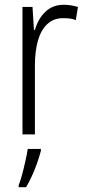

<svg xmlns="http://www.w3.org/2000/svg" viewBox="-20 -562 358 803"><path d="M246 -542Q263 -542 277.5 -539.5Q292 -537 306 -533L297 -478Q284 -483 272 -484.5Q260 -486 243 -486Q204 -486 177.5 -461Q151 -436 138.5 -391.5Q126 -347 126 -287V0H74V-533H116L122 -437H126Q140 -485 170.5 -513.5Q201 -542 246 -542ZM151 69Q144 95 134.5 122Q125 149 113.5 174Q102 199 89 221H58V213Q65 196 72.5 168Q80 140 86.5 110.5Q93 81 96 61H151Z"/></svg>

Font: Noto Sans Bengali Condensed Light
Style: Regular
Weight: 300
Width: 3
Designer: Jelle Bosma - Monotype Design Team
Foundry: Monotype Imaging Inc.
Version: Version 2.003